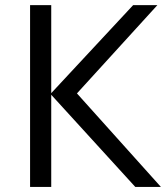

<svg xmlns="http://www.w3.org/2000/svg" viewBox="-20 -734 652 754"><path d="M611.8 0H511.2L181.2 -361.8V0H98.1V-713.9H181.2V-368.2L502.9 -713.9H598.1L282.2 -367.2Z"/></svg>

Font: Open Sans ACDW
Style: acdw
Weight: 400
Foundry: Ascender Corporation
Version: Version 1.10